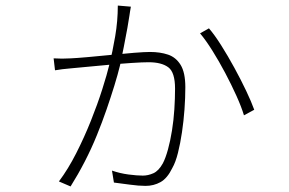

<svg xmlns="http://www.w3.org/2000/svg" viewBox="-20 -628 1040 691"><path d="M451 -604Q449 -593 448 -586.5Q447 -580 446 -573Q444 -559 438.5 -527.5Q433 -496 425.5 -459Q418 -422 412 -393Q404 -360 391.5 -319.5Q379 -279 363.5 -234Q348 -189 328.5 -141Q309 -93 285 -46.5Q261 0 234 43L192 25Q225 -19 254 -76Q283 -133 307 -193Q331 -253 348 -306.5Q365 -360 374 -397Q385 -442 394.5 -497Q404 -552 404 -608ZM732 -526Q752 -503 776 -465Q800 -427 823.5 -384Q847 -341 866 -301Q885 -261 895 -233L858 -213Q849 -243 831 -283Q813 -323 790.5 -365.5Q768 -408 744.5 -445.5Q721 -483 700 -508ZM173 -418Q188 -417 203.5 -417Q219 -417 235 -418Q256 -419 296 -422.5Q336 -426 380.5 -430.5Q425 -435 463 -438Q501 -441 520 -441Q556 -441 584.5 -431.5Q613 -422 630 -394.5Q647 -367 647 -314Q647 -276 644 -234.5Q641 -193 635 -152.5Q629 -112 620.5 -78Q612 -44 600 -23Q582 14 557.5 27.5Q533 41 504 41Q479 41 447 36.5Q415 32 390 29L383 -14Q412 -4 442.5 0Q473 4 494 4Q513 4 532 -4.5Q551 -13 566 -40Q576 -59 584.5 -90Q593 -121 599 -158.5Q605 -196 607.5 -235Q610 -274 610 -309Q610 -368 585.5 -386Q561 -404 515 -404Q493 -404 455 -401.5Q417 -399 374 -395Q331 -391 293.5 -387.5Q256 -384 235 -382Q220 -381 205 -379Q190 -377 178 -375Z"/></svg>

Font: Noto Sans SC Thin ExtraLight
Style: Regular
Weight: 250
Version: Version 2.004-H2;hotconv 1.0.118;makeotfexe 2.5.65603